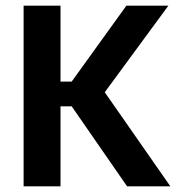

<svg xmlns="http://www.w3.org/2000/svg" viewBox="-20 -659 631 679"><path d="M429.5 0 233.5 -283H182V-370.5H233.5L427 -639H575.5L340 -318.5L339.5 -348.5L582.5 0ZM63.5 0V-639H194V0Z"/></svg>

Font: Anek Latin SemiBold
Style: Regular
Weight: 600
Designer: Yesha Goshar
Foundry: Ek Type
Version: Version 1.003